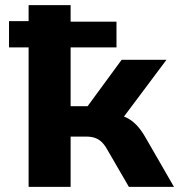

<svg xmlns="http://www.w3.org/2000/svg" viewBox="-20 -725 700 745"><path d="M91 0V-541H15V-643H91V-705H254V-641H432V-541H254V-313H320L452 -493H626L441 -246L425 -281Q452 -278 472 -268Q492 -258 509 -240.5Q526 -223 542 -196L655 0H480L396 -145Q386 -163 374.5 -174Q363 -185 348.5 -190Q334 -195 314 -195H254V0Z"/></svg>

Font: Nunito Sans 7pt ExtraBold
Style: Regular
Weight: 800
Designer: Vernon Adams
Foundry: Vernon Adams
Version: Version 3.101;gftools[0.9.27]